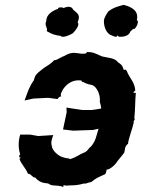

<svg xmlns="http://www.w3.org/2000/svg" viewBox="-20 -755 586 789"><path d="M396 -309 357 -303H317L253 -313L254 -294L239 -223L281 -218L363 -221L385 -226C374 -191 374 -178 355 -154C340 -142 341 -133 321 -126C307 -121 299 -111 268 -101C266 -104 259 -104 248 -106C226 -112 225 -114 211 -125C201 -134 193 -147 194 -152C187 -169 194 -187 199 -200L137 -196L103 -202H63C52 -166 58 -136 63 -120C57 -117 59 -112 60 -108C68 -110 63 -103 60 -102C68 -79 84 -67 95 -41C108 -42 114 -23 124 -26C140 -8 153 -3 178 -1C196 13 210 2 242 14C235 6 244 5 253 8C270 5 288 10 325 -1C332 2 340 -5 355 -7C375 -23 381 -25 407 -37C415 -38 417 -49 418 -58C434 -58 457 -82 462 -92C476 -110 485 -119 491 -129C494 -141 492 -154 506 -164C509 -190 524 -224 530 -253C528 -257 528 -256 534 -264L532 -269C536 -304 535 -342 538 -371C541 -376 528 -372 527 -374C532 -375 532 -387 536 -380C535 -417 513 -432 501 -463C501 -460 499 -474 489 -467C482 -489 478 -490 465 -499C451 -518 424 -517 400 -523C386 -528 365 -542 342 -541C337 -544 337 -538 332 -535C313 -532 304 -537 293 -537C277 -540 262 -535 249 -528C238 -519 243 -528 232 -519C229 -520 210 -505 203 -508C184 -487 165 -481 153 -470C129 -451 124 -446 119 -425C99 -397 94 -377 81 -342L117 -350L178 -353L216 -348C219 -351 223 -354 220 -355C220 -351 225 -361 232 -358C226 -368 234 -377 239 -388C257 -415 284 -429 315 -424C316 -422 316 -420 318 -417C317 -422 316 -414 320 -419C333 -411 349 -407 357 -406C378 -400 394 -364 390 -337C393 -328 395 -319 396 -309ZM232 -607 230 -605C245 -600 268 -612 279 -618C288 -627 310 -653 299 -663C312 -694 299 -699 281 -715C278 -720 272 -735 241 -722C235 -727 216 -725 219 -719C194 -710 170 -695 170 -668C161 -650 178 -640 172 -627C195 -614 203 -611 232 -607ZM463 -610 468 -604C483 -603 509 -605 516 -626C525 -633 525 -637 534 -637C543 -648 548 -658 546 -670C545 -671 543 -671 542 -672C552 -710 521 -727 488 -735C467 -729 449 -726 425 -708C421 -702 409 -685 407 -671C406 -639 421 -617 435 -611C449 -606 459 -598 463 -610Z"/></svg>

Font: Asimov Print
Style: DIt
Weight: 250
Width: 0
Designer: Google
Version: Version 2.000980: 2014